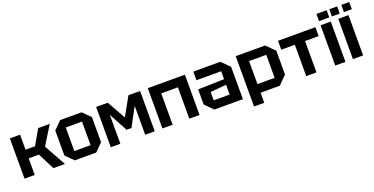

<svg xmlns="http://www.w3.org/2000/svg" viewBox="-27 -1544 4882 2509"><g transform="rotate(-20 2414.5 -289.0)"><path d="M52 0V-560H194V-351H326L446 -560H607L447 -302L614 0H454L336 -231H194V0Z M645 -106V-454L751 -560H1049L1155 -454V-106L1049 0H751ZM787 -116H1013V-444H787Z M1252 0V-560H1414L1558 -303L1701 -560H1863V0H1730V-402L1592 -144H1524L1385 -402V0Z M1970 0V-560H2486V0H2344V-436H2112V0Z M2583 -110V-320L2947 -330V-440H2603V-560H2979L3089 -450V0H2693ZM2725 -232V-116H2947V-252Z M3193 140V-560H3602L3716 -446V-114L3602 0H3335V140ZM3574 -440H3335V-120H3574Z M4112 0V-436H4301V-560H3781V-436H3970V0Z M4373 0V-560H4515V0ZM4373 -618V-718H4515V-618Z M4619 0V-560H4761V0ZM4551 -618V-718H4661V-618ZM4719 -618V-718H4829V-618Z"/></g></svg>

Font: Tektur SemiBold
Style: Regular
Weight: 600
Designer: Adam Jagosz
Foundry: Adam Jagosz
Version: Version 1.005;gftools[0.9.30]